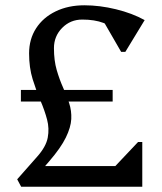

<svg xmlns="http://www.w3.org/2000/svg" viewBox="-20 -706 612 726"><path d="M184 -524Q184 -477 194.5 -441Q205 -405 218.5 -375Q232 -345 241.5 -316Q251 -287 249.5 -256Q248 -225 229 -186Q210 -147 166 -96L134 -59L139 -78H416L502 -169H518V0H60L45 -28L120 -113Q154 -151 160.5 -185.5Q167 -220 158 -254Q149 -288 133 -325.5Q117 -363 103.5 -406.5Q90 -450 90 -504Q90 -558 116.5 -599Q143 -640 190.5 -663Q238 -686 299 -686Q357 -686 418.5 -671Q480 -656 527 -630L454 -510H438L356 -652H425V-581Q385 -632 291 -632Q246 -632 215 -600.5Q184 -569 184 -524ZM59 -322V-366H406V-322Z"/></svg>

Font: Platypi Light
Style: Regular
Weight: 300
Designer: David Sargent
Foundry: Bolt Cutter Type
Version: Version 1.200